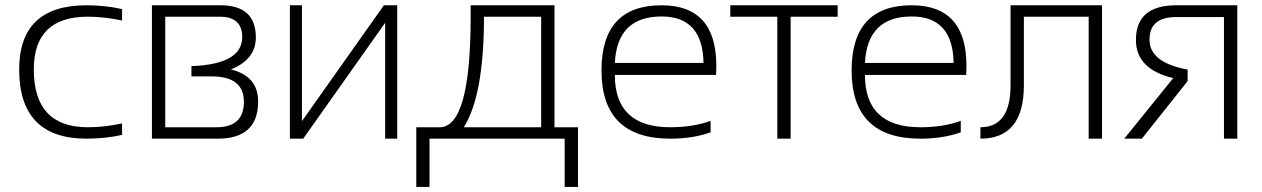

<svg xmlns="http://www.w3.org/2000/svg" viewBox="-20 -533 4849 738"><path d="M449.2 -14.6Q385.7 0 312.5 0Q53.7 0 53.7 -266.1Q53.7 -512.7 312.5 -512.7Q385.7 -512.7 449.2 -498V-454.1Q380.9 -468.8 317.4 -468.8Q109.9 -468.8 109.9 -266.1Q109.9 -43.9 317.4 -43.9Q380.9 -43.9 449.2 -58.6Z M812 -43.9Q917.5 -43.9 917.5 -141.6Q917.5 -239.3 793.9 -239.3H715.8V-278.8Q911.1 -286.1 911.1 -390.6Q911.1 -468.8 824.2 -468.8H615.2V-43.9ZM564 0V-512.7H827.6Q963.4 -512.7 963.4 -389.2Q963.4 -304.7 867.7 -266.1Q972.2 -240.2 972.2 -143.1Q972.2 0 817.4 0Z M1460.4 0V-445.3L1145.5 0H1094.2V-512.7H1140.6V-67.4L1455.6 -512.7H1506.8V0Z M1762.7 -43.9H2060.1V-468.8H1840.3Q1840.3 -166.5 1762.7 -43.9ZM1580.1 185.5V-43.9H1669.9Q1789.1 -43.9 1789.1 -468.8V-512.7H2111.3V-43.9H2201.7V185.5H2150.4V0H1630.9V185.5Z M2522.9 -512.7Q2733.4 -512.7 2733.4 -279.8Q2733.4 -263.2 2732.4 -245.1H2343.3Q2343.3 -43.9 2556.2 -43.9Q2643.6 -43.9 2711.4 -68.4V-24.4Q2643.6 0 2556.2 0Q2292 0 2292 -262.2Q2292 -512.7 2522.9 -512.7ZM2343.3 -291H2684.1Q2681.2 -469.7 2522.9 -469.7Q2352.1 -469.7 2343.3 -291Z M3199.7 -512.7V-468.8H3019V0H2967.8V-468.8H2787.1V-512.7Z M3484.4 -512.7Q3694.8 -512.7 3694.8 -279.8Q3694.8 -263.2 3693.8 -245.1H3304.7Q3304.7 -43.9 3517.6 -43.9Q3605 -43.9 3672.9 -68.4V-24.4Q3605 0 3517.6 0Q3253.4 0 3253.4 -262.2Q3253.4 -512.7 3484.4 -512.7ZM3304.7 -291H3645.5Q3642.6 -469.7 3484.4 -469.7Q3313.5 -469.7 3304.7 -291Z M3748.5 -43.9Q3864.3 -43.9 3864.3 -205.1V-512.7H4215.8V0H4164.6V-468.8H3915.5V-205.1Q3915.5 0 3748.5 0Z M4684.6 0V-467.3H4500Q4398.4 -467.3 4398.4 -380.4Q4398.4 -292.5 4544.9 -265.6V-221.2L4369.1 0H4301.3L4489.7 -232.9Q4346.2 -266.6 4346.2 -379.4Q4346.2 -512.7 4501.5 -512.7H4735.8V0Z"/></svg>

Font: Sansation Light
Style: Light
Weight: 300
Designer: Bernd Montag
Version: Version 1.301